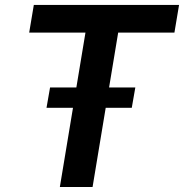

<svg xmlns="http://www.w3.org/2000/svg" viewBox="-20 -747 735 767"><path d="M96.6 -616.8 115.1 -727.3H695.3L676.8 -616.8H452.1L349.8 0H219.1L321.4 -616.8ZM165.8 -316.4 180 -397.7H520.6L506.4 -316.4Z"/></svg>

Font: Inter UI Semi Bold
Style: Italic
Weight: 600
Italic angle: -9.39999°
Designer: Rasmus Andersson
Foundry: rsms
Version: 3.2;8d6f07862